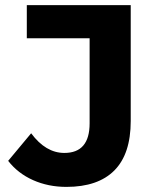

<svg xmlns="http://www.w3.org/2000/svg" viewBox="-20 -720 608 752"><path d="M12 -90 102 -198Q159 -121 232 -121Q331 -121 331 -237V-570H85V-700H492V-246Q492 -117 428 -52.5Q364 12 240 12Q169 12 109.5 -14.5Q50 -41 12 -90Z"/></svg>

Font: Montserrat-Bold
Style: Bold
Weight: 700
Version: Version 7.200